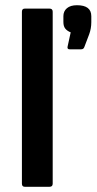

<svg xmlns="http://www.w3.org/2000/svg" viewBox="-20 -716 370 736"><path d="M75 0Q64 0 64 -12V-671Q64 -683 75 -683H170Q182 -683 182 -671V-12Q182 0 170 0ZM247 -527Q237 -527 239 -537L251 -592Q238 -597 230.5 -606Q223 -615 223 -632V-654Q223 -673 236.5 -684.5Q250 -696 275 -696Q330 -696 330 -654V-631Q330 -607 322 -585L303 -535Q300 -527 291 -527Z"/></svg>

Font: Sofia Sans
Style: Bold
Weight: 700
Designer: Botio Nikoltchev, Ani Petrova
Foundry: lettersoup
Version: Version 4.100; ttfautohint (v1.8.4.7-5d5b)